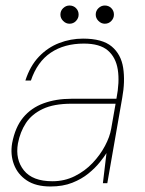

<svg xmlns="http://www.w3.org/2000/svg" viewBox="-20 -664 525 696"><path d="M163 12Q110 12 77 -10Q44 -32 30.5 -68Q17 -104 24 -145Q35 -203 64 -238Q93 -273 138 -289.5Q183 -306 239 -306H402Q414 -367 407 -411.5Q400 -456 371 -481Q342 -506 284 -506Q213 -506 164 -473Q115 -440 92 -372H72Q89 -425 121 -458.5Q153 -492 194.5 -508Q236 -524 281 -524Q351 -524 385 -495.5Q419 -467 426.5 -418Q434 -369 423 -309L369 0H353L366 -109Q358 -96 341.5 -75.5Q325 -55 300.5 -35Q276 -15 242 -1.5Q208 12 163 12ZM170 -7Q214 -7 251 -25.5Q288 -44 315.5 -73Q343 -102 360.5 -135Q378 -168 383 -197L399 -288H239Q175 -288 135 -269Q95 -250 74 -218Q53 -186 45 -144Q35 -86 66.5 -46.5Q98 -7 170 -7ZM232 -578Q219 -578 209 -588Q199 -598 199 -611Q199 -625 209 -634.5Q219 -644 232 -644Q246 -644 255.5 -634.5Q265 -625 265 -611Q265 -598 255.5 -588Q246 -578 232 -578ZM360 -578Q347 -578 337 -588Q327 -598 327 -611Q327 -625 337 -634.5Q347 -644 360 -644Q374 -644 383.5 -634.5Q393 -625 393 -611Q393 -598 383.5 -588Q374 -578 360 -578Z"/></svg>

Font: DM Sans 12pt Thin
Style: Italic
Weight: 250
Italic angle: -10°
Version: Version 4.004;gftools[0.9.30]